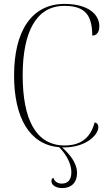

<svg xmlns="http://www.w3.org/2000/svg" viewBox="-20 -744 559 982"><path d="M307 10C420 10 483 -54 483 -94C483 -105 478 -115 464 -118C445 -45 399 0 311 0C163 0 96 -134 96 -359C96 -580 165 -714 309 -714C419 -714 451 -663 452 -562C474 -562 488 -579 488 -610C488 -669 433 -724 310 -724C141 -724 52 -584 52 -358C52 -145 129 -4 283 9C320 48 345 93 345 137C345 172 330 195 296 195C277 195 259 186 253 165C245 169 243 177 243 182C243 203 266 218 299 218C346 218 374 188 374 142C374 88 336 45 298 10C301 10 304 10 307 10Z"/></svg>

Font: Noto Serif Display SemiCondensed ExtraLight
Style: Regular
Weight: 200
Width: 4
Designer: Monotype Design Team
Foundry: Monotype Imaging Inc.
Version: Version 2.009